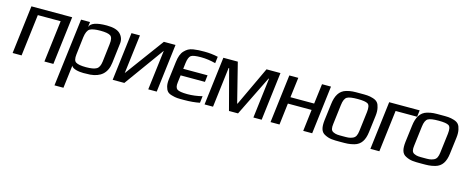

<svg xmlns="http://www.w3.org/2000/svg" viewBox="-39 -1078 4496 1861"><g transform="rotate(15 2209.0 -148.0)"><path d="M457 0 516 -484H107L48 0H138L189 -418H418L367 0Z M760 10C787 10 810 9 829 8C928 -1 993 -49 1006 -158L1030 -357C1035 -394 1024 -427 998 -454C971 -481 926 -494 861 -494C758 -494 701 -473 689 -432L695 -484H605L521 198H611L639 -31C650 -1 714 10 760 10ZM913 -147C908 -106 895 -80 874 -69C854 -57 819 -51 770 -51C720 -51 687 -57 668 -69C650 -80 644 -106 649 -147L670 -325C676 -370 689 -398 709 -411C730 -423 765 -429 815 -429C865 -429 898 -423 916 -411C934 -398 940 -370 934 -325Z M1169 0 1458 -400 1409 0H1494L1553 -484H1436L1148 -93L1196 -484H1111L1052 0Z M1927 -4 1935 -72C1884 -59 1834 -53 1787 -53C1734 -53 1699 -59 1684 -70C1669 -81 1663 -104 1668 -139L1677 -212H1921L1929 -280H1685L1692 -339C1697 -380 1708 -406 1723 -417C1739 -428 1772 -433 1824 -433C1871 -433 1920 -426 1970 -413L1978 -479C1934 -489 1888 -494 1842 -494C1791 -494 1773 -493 1729 -487C1688 -480 1668 -466 1644 -442C1618 -416 1605 -376 1599 -326L1577 -148C1573 -118 1574 -93 1579 -73C1590 -32 1605 -13 1647 -2C1692 11 1711 10 1770 10C1830 10 1882 5 1927 -4Z M2547 0 2606 -484H2466L2281 -90H2277L2178 -484H2033L1974 0H2059L2108 -402H2113L2219 0H2310L2508 -402H2513L2464 0Z M3054 0 3113 -484H3023L2998 -283H2760L2785 -484H2695L2636 0H2726L2752 -217H2990L2964 0Z M3604 -321C3608 -353 3607 -380 3602 -402C3593 -445 3578 -467 3535 -481C3490 -495 3465 -494 3402 -494C3339 -494 3315 -495 3265 -481C3199 -462 3168 -405 3158 -321L3137 -153C3129 -82 3138 -35 3183 -14C3230 10 3264 10 3340 10C3402 10 3429 10 3477 -3C3542 -21 3573 -72 3583 -153ZM3490 -140C3485 -100 3475 -74 3447 -62C3415 -48 3395 -49 3348 -49C3300 -49 3280 -48 3251 -62C3226 -74 3223 -100 3228 -140L3252 -336C3257 -381 3270 -408 3289 -419C3308 -430 3344 -435 3395 -435C3446 -435 3480 -430 3497 -419C3514 -408 3519 -381 3514 -336Z M3995 -418 4003 -484H3697L3638 0H3728L3779 -418Z M4416 -321C4420 -353 4419 -380 4414 -402C4405 -445 4390 -467 4347 -481C4302 -495 4277 -494 4214 -494C4151 -494 4127 -495 4077 -481C4011 -462 3980 -405 3970 -321L3949 -153C3941 -82 3950 -35 3995 -14C4042 10 4076 10 4152 10C4214 10 4241 10 4289 -3C4354 -21 4385 -72 4395 -153ZM4302 -140C4297 -100 4287 -74 4259 -62C4227 -48 4207 -49 4160 -49C4112 -49 4092 -48 4063 -62C4038 -74 4035 -100 4040 -140L4064 -336C4069 -381 4082 -408 4101 -419C4120 -430 4156 -435 4207 -435C4258 -435 4292 -430 4309 -419C4326 -408 4331 -381 4326 -336Z"/></g></svg>

Font: Gamestation Display
Style: Italic
Weight: 400
Designer: Jonas Hecksher
Foundry: Jonas Hecksher, Playtypeª, e-types AS
Version: Version 1.003